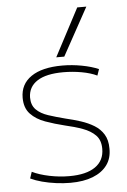

<svg xmlns="http://www.w3.org/2000/svg" viewBox="-56 -831 585 882"><g transform="rotate(-5 237.0 -390.0)"><path d="M233 10Q201 10 167 5.5Q133 1 103 -7Q73 -15 50 -26L60 -56Q93 -40 139 -30.5Q185 -21 231 -21Q309 -21 350.5 -50Q392 -79 392 -133Q392 -173 370 -195.5Q348 -218 311 -231.5Q274 -245 229 -255Q184 -266 142 -281Q100 -296 74 -323.5Q48 -351 48 -398Q48 -461 98.5 -495.5Q149 -530 242 -530Q287 -530 332 -521.5Q377 -513 409 -499L399 -470Q370 -484 328.5 -491.5Q287 -499 244 -499Q165 -499 124 -472.5Q83 -446 82 -397Q82 -361 102.5 -340.5Q123 -320 158 -308.5Q193 -297 236 -286Q271 -278 305 -267Q339 -256 366 -239.5Q393 -223 409 -197Q425 -171 425 -132Q426 -87 403 -55.5Q380 -24 337 -7Q294 10 233 10ZM255 -570H218L334 -790H376Z"/></g></svg>

Font: M PLUS 1 ExtraLight
Style: Regular
Weight: 250
Version: Version 1.001